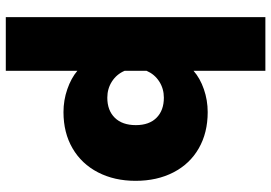

<svg xmlns="http://www.w3.org/2000/svg" viewBox="-160 -580 958 679"><g transform="rotate(90 319.5 -240.0)"><path d="M40 -699H230V-445Q256 -468 295 -481.5Q334 -495 376 -495Q449 -495 504 -463.5Q559 -432 589 -374Q619 -316 619 -240Q619 -165 589 -107Q559 -49 504 -17Q449 15 376 15Q334 15 295 1.5Q256 -12 230 -34V219H40ZM422 -241Q422 -288 396 -314Q370 -340 325 -340Q293 -340 267.5 -323.5Q242 -307 230 -279V-201Q242 -173 267.5 -156.5Q293 -140 325 -140Q370 -140 396 -166.5Q422 -193 422 -241Z"/></g></svg>

Font: Readiness ExtraBold
Style: Regular
Weight: 800
Designer: Katatrad Team
Foundry: CadsonDemak
Version: Version 1.00;January 16, 2020;FontCreator 12.0.0.2550 64-bit